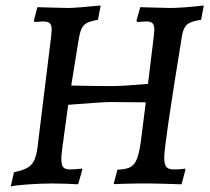

<svg xmlns="http://www.w3.org/2000/svg" viewBox="-20 -667 762 698"><path d="M721 -647 711 -595Q675 -590 661 -578.5Q647 -567 642 -539Q577 -141 577 -94Q577 -70 584.5 -60.5Q592 -51 612 -51Q637 -51 653 -54L654 -49L640 3Q550 0 521 0H486L432 1Q398 3 393 2L407 -50Q437 -51 453 -59Q469 -67 477.5 -88.5Q486 -110 492 -152L510 -295L380 -296Q354 -296 228 -286L212 -170Q210 -150 208 -142Q207 -133 205 -116Q203 -99 203 -89Q203 -80 204 -77Q205 -62 212.5 -56.5Q220 -51 237 -51Q247 -51 277 -54Q279 -52 279 -49L264 3Q249 2 222 1Q195 0 170 0Q130 0 80 3.5Q30 7 19 11L31 -41Q65 -48 82 -58.5Q99 -69 107 -90Q115 -111 119 -153L166 -535Q168 -553 168 -558Q168 -576 161 -582.5Q154 -589 137 -589L106 -587L103 -592L116 -641L147 -640L226 -638Q254 -638 346 -647L336 -595Q308 -590 295 -583Q282 -576 275.5 -560.5Q269 -545 264 -511L239 -356Q337 -354 385 -354Q425 -354 518 -362L539 -535Q541 -553 541 -558Q541 -576 534.5 -582.5Q528 -589 511 -589L479 -587L476 -592L490 -641Q492 -641 519.5 -640Q547 -639 599 -638Q640 -638 721 -647Z"/></svg>

Font: Alegreya SC Medium
Style: Italic
Weight: 500
Italic angle: -7°
Designer: Juan Pablo del Peral
Foundry: Huerta Tipografica
Version: Version 2.007; ttfautohint (v1.6)